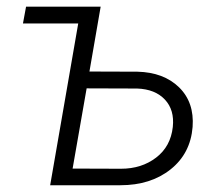

<svg xmlns="http://www.w3.org/2000/svg" viewBox="-20 -548 656 568"><path d="M57.1 -528.3H277.8L244.6 -336.4L386.7 -335.9Q464.4 -334 509.8 -289.6Q555.2 -245.1 549.8 -172.4Q543.5 -93.8 484.6 -46.9Q425.8 0 335.9 0H128.4L211.4 -478.5H47.9ZM236.3 -286.6 194.8 -49.3 337.9 -48.8Q398.9 -48.8 441.9 -81.8Q484.9 -114.7 491.2 -172.4Q496.6 -222.7 467.8 -253.4Q439 -284.2 385.7 -286.1Z"/></svg>

Font: Roboto Light
Style: Italic
Weight: 300
Italic angle: -12°
Designer: Google
Version: Version 2.134; 2016; ttfautohint (v1.6)